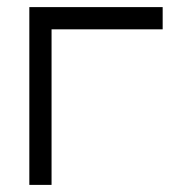

<svg xmlns="http://www.w3.org/2000/svg" viewBox="-20 -520 540 540"><path d="M437.5 -437.5H125V0H62.5V-500H437.5Z"/></svg>

Font: 寒蝉点阵体 16px
Style: Regular
Weight: 400
Designer: Designed by Warren2060
Foundry: ChillType
Version: Version 1.000